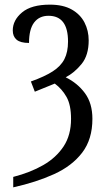

<svg xmlns="http://www.w3.org/2000/svg" viewBox="-20 -567 452 827"><path d="M37 195Q111 176 166.5 144Q222 112 254 63.5Q286 15 286 -55Q286 -115 266.5 -149.5Q247 -184 216 -207L130 -172L113 -216Q172 -237 207 -259.5Q242 -282 257.5 -312.5Q273 -343 273 -388Q273 -499 189 -499Q149 -499 127 -470Q105 -441 105 -382Q68 -382 51.5 -396Q35 -410 35 -436Q35 -480 75 -513.5Q115 -547 195 -547Q252 -547 289 -526Q326 -505 344 -470Q362 -435 362 -393Q362 -329 331.5 -291.5Q301 -254 263 -234Q314 -209 346 -165.5Q378 -122 378 -55Q378 33 334 90.5Q290 148 213 183Q136 218 37 240Z"/></svg>

Font: Noto Serif Condensed
Style: Regular
Weight: 400
Width: 3
Designer: Monotype Design Team
Foundry: Monotype Imaging Inc.
Version: Version 2.013; ttfautohint (v1.8.4.7-5d5b)